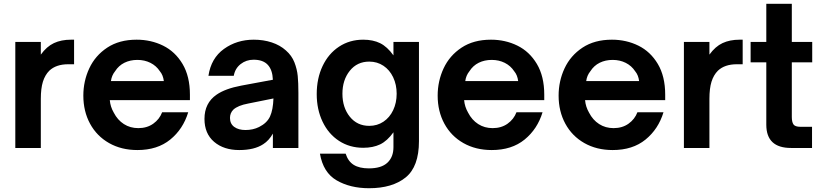

<svg xmlns="http://www.w3.org/2000/svg" viewBox="-20 -783 4352 1016"><path d="M61 0V-561H196V-494Q227 -537 265.5 -555Q304 -573 356 -573H372V-443H341Q277 -443 241 -409Q218 -386 207 -350.5Q196 -315 196 -260V0Z M421 -277Q421 -354 452.5 -421.5Q484 -489 547.5 -531Q611 -573 703 -573Q779 -573 843 -541.5Q907 -510 946 -444.5Q985 -379 985 -282V-253H561Q564 -218 582 -187Q602 -148 635.5 -126.5Q669 -105 712 -105Q758 -105 791 -128.5Q824 -152 838 -189H976Q949 -100 881 -44.5Q813 11 707 11Q622 11 557 -26Q492 -63 456.5 -128.5Q421 -194 421 -277ZM847 -354Q843 -386 826 -406Q807 -435 776 -450.5Q745 -466 707 -466Q669 -466 638.5 -451Q608 -436 589 -406Q571 -384 567 -354Z M1062 -154Q1062 -238 1126 -282Q1172 -314 1257 -330L1424 -361Q1422 -413 1397 -440Q1372 -467 1322 -467Q1283 -467 1253.5 -444Q1224 -421 1217 -382H1083Q1097 -475 1165 -524Q1233 -573 1323 -573Q1374 -573 1418 -558.5Q1462 -544 1493 -516Q1524 -489 1538 -453Q1552 -417 1555.5 -381Q1559 -345 1559 -292V0H1424V-76Q1403 -39 1373 -20Q1326 11 1246 11Q1164 11 1113 -32.5Q1062 -76 1062 -154ZM1351 -111Q1393 -132 1409 -167Q1425 -202 1427 -262L1293 -235Q1239 -225 1215 -203Q1197 -185 1197 -159Q1197 -128 1219.5 -111.5Q1242 -95 1279 -95Q1319 -95 1351 -111Z M1673 30H1809Q1822 71 1852 89.5Q1882 108 1932 108Q1998 108 2030 78Q2062 48 2062 -4V-83Q2029 -37 1991.5 -19Q1954 -1 1902 -1Q1830 -1 1774 -37.5Q1718 -74 1687 -139Q1656 -204 1656 -285Q1656 -368 1687 -433.5Q1718 -499 1774 -536Q1830 -573 1902 -573Q1954 -573 1991.5 -554.5Q2029 -536 2062 -490V-561H2197V-36Q2197 99 2126.5 156Q2056 213 1933 213Q1833 213 1761.5 171.5Q1690 130 1673 30ZM2079 -287Q2079 -335 2060.5 -374Q2042 -413 2009 -435Q1976 -457 1934 -457Q1870 -457 1831 -408.5Q1792 -360 1792 -287Q1792 -214 1831 -165.5Q1870 -117 1934 -117Q1976 -117 2009 -139Q2042 -161 2060.5 -200Q2079 -239 2079 -287Z M2296 -277Q2296 -354 2327.5 -421.5Q2359 -489 2422.5 -531Q2486 -573 2578 -573Q2654 -573 2718 -541.5Q2782 -510 2821 -444.5Q2860 -379 2860 -282V-253H2436Q2439 -218 2457 -187Q2477 -148 2510.5 -126.5Q2544 -105 2587 -105Q2633 -105 2666 -128.5Q2699 -152 2713 -189H2851Q2824 -100 2756 -44.5Q2688 11 2582 11Q2497 11 2432 -26Q2367 -63 2331.5 -128.5Q2296 -194 2296 -277ZM2722 -354Q2718 -386 2701 -406Q2682 -435 2651 -450.5Q2620 -466 2582 -466Q2544 -466 2513.5 -451Q2483 -436 2464 -406Q2446 -384 2442 -354Z M2936 -277Q2936 -354 2967.5 -421.5Q2999 -489 3062.5 -531Q3126 -573 3218 -573Q3294 -573 3358 -541.5Q3422 -510 3461 -444.5Q3500 -379 3500 -282V-253H3076Q3079 -218 3097 -187Q3117 -148 3150.5 -126.5Q3184 -105 3227 -105Q3273 -105 3306 -128.5Q3339 -152 3353 -189H3491Q3464 -100 3396 -44.5Q3328 11 3222 11Q3137 11 3072 -26Q3007 -63 2971.5 -128.5Q2936 -194 2936 -277ZM3362 -354Q3358 -386 3341 -406Q3322 -435 3291 -450.5Q3260 -466 3222 -466Q3184 -466 3153.5 -451Q3123 -436 3104 -406Q3086 -384 3082 -354Z M3599 0V-561H3734V-494Q3765 -537 3803.5 -555Q3842 -573 3894 -573H3910V-443H3879Q3815 -443 3779 -409Q3756 -386 3745 -350.5Q3734 -315 3734 -260V0Z M4166 0Q4035 0 4035 -123V-453H3952V-561H4035V-763H4170V-561H4278V-453H4170V-164Q4170 -138 4178.5 -125Q4187 -112 4216 -112H4277V0Z"/></svg>

Font: Open Sauce One
Style: Bold
Weight: 700
Designer: Alfredo Marco Pradil
Foundry: Creative Sauce Fz LLC
Version: Version 1.477